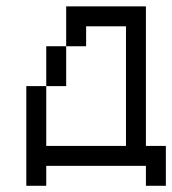

<svg xmlns="http://www.w3.org/2000/svg" viewBox="-20 -520 540 602"><path d="M437.5 -62.5H500V62.5H437.5V0H125V62.5H62.5V-250H125V-62.5H375V-437.5H250V-375H187.5V-500H437.5ZM125 -375H187.5V-250H125Z"/></svg>

Font: 寒蝉点阵体 16px
Style: Regular
Weight: 400
Designer: Designed by Warren2060
Foundry: ChillType
Version: Version 1.000